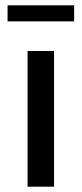

<svg xmlns="http://www.w3.org/2000/svg" viewBox="-20 -703 307 723"><path d="M83.8 0V-511H183.5V0ZM8.5 -622.5V-683H259.2V-622.5Z"/></svg>

Font: Chivo Medium
Style: Regular
Weight: 500
Designer: Hector Gatti
Foundry: Omnibus-Type
Version: Version 2.002